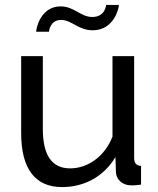

<svg xmlns="http://www.w3.org/2000/svg" viewBox="-20 -750 641 780"><path d="M232 10C323 10 402 -33 449 -112L451 -51C452 -20 478 3 513 3C524 3 533 3 553 0V-76C534 -77 525 -87 525 -108V-522H437V-195C406 -115 337 -66 265 -66C191 -66 154 -119 154 -226V-522H66V-209C66 -64 123 10 232 10ZM357 -627C442 -627 463 -715 463 -730H411C411 -726 406 -681 355 -681C307 -681 282 -724 226 -724C147 -724 127 -638 127 -621H179C179 -625 184 -669 228 -669C272 -669 297 -627 357 -627Z"/></svg>

Font: Raleway Med
Style: Regular
Weight: 500
Designer: Matt McInerney, Pablo Impallari, Rodrigo Fuenzalida
Foundry: Matt McInerney, Pablo Impallari, Rodrigo Fuenzalida
Version: Version 3.00 July 28, 2015